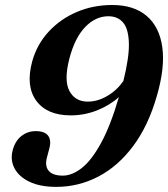

<svg xmlns="http://www.w3.org/2000/svg" viewBox="-20 -734 672 768"><path d="M205 13.5Q140.5 13.5 98.2 -6.8Q56 -27 38.5 -59.8Q21 -92.5 30 -130Q39 -168 64.2 -188.8Q89.5 -209.5 123 -209.5Q159.5 -209.5 173 -190.5Q186.5 -171.5 176.5 -137L168 -105Q158.5 -70 174.8 -50.8Q191 -31.5 231 -31.5Q268.5 -31.5 307.5 -62.2Q346.5 -93 384.2 -162Q422 -231 455.5 -345.5Q418 -312 367.5 -292.2Q317 -272.5 263 -272.5Q168 -272.5 125 -331.2Q82 -390 109 -489Q128 -557 174.8 -607.5Q221.5 -658 287 -686Q352.5 -714 429 -714Q515.5 -714 566.8 -670.2Q618 -626.5 629.2 -545.2Q640.5 -464 607.5 -350.5Q573.5 -231.5 513 -150.2Q452.5 -69 373.5 -27.8Q294.5 13.5 205 13.5ZM257.5 -499.5Q235 -412.5 257.8 -370Q280.5 -327.5 331.5 -327.5Q370 -327.5 408.8 -350Q447.5 -372.5 473.5 -410Q497.5 -506.5 495.5 -563.2Q493.5 -620 471.8 -644.5Q450 -669 413.5 -669Q362.5 -669 321 -626.2Q279.5 -583.5 257.5 -499.5Z"/></svg>

Font: Fraunces 9pt S000 SemiBold
Style: Italic
Weight: 600
Italic angle: -16°
Version: Version 1.000; ttfautohint (v1.8.3)